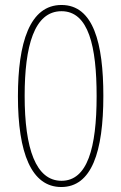

<svg xmlns="http://www.w3.org/2000/svg" viewBox="-20 -744 487 771"><path d="M395 -359C395 -571 355 -724 227 -724C99 -724 52 -572 52 -357C52 -130 106 7 226 7C348 7 395 -134 395 -359ZM79 -359C79 -558 117 -699 227 -699C336 -699 368 -557 368 -358C368 -150 331 -18 227 -18C124 -18 79 -147 79 -359Z"/></svg>

Font: Noto Sans Armenian Condensed Thin
Style: Regular
Weight: 100
Width: 3
Designer: Monotype Design Team
Foundry: Monotype Imaging Inc.
Version: Version 2.008